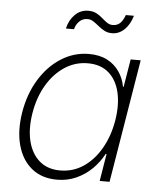

<svg xmlns="http://www.w3.org/2000/svg" viewBox="-53 -774 685 831"><g transform="rotate(5 289.5 -359.0)"><path d="M225.1 10.7Q159.2 10.7 115.5 -24.7Q71.8 -60.1 54.4 -122.8Q37.1 -185.5 50.3 -267.1Q64 -348.6 102.3 -410.9Q140.6 -473.1 196.3 -508.3Q252 -543.5 316.9 -543.5Q362.8 -543.5 395.8 -526.4Q428.7 -509.3 448.7 -480Q468.8 -450.7 475.1 -415H478L498 -535.6H541.5L453.1 0H410.2L429.7 -118.7H425.8Q406.7 -82.5 377 -53.2Q347.2 -23.9 308.8 -6.6Q270.5 10.7 225.1 10.7ZM235.4 -30.3Q291 -30.3 336.2 -60.5Q381.3 -90.8 412.1 -144.3Q442.9 -197.8 454.6 -267.1Q465.8 -336.4 453.1 -389.6Q440.4 -442.9 405.5 -472.9Q370.6 -502.9 315.4 -502.9Q260.3 -502.9 214.4 -472.7Q168.5 -442.4 137.2 -389.2Q106 -335.9 94.7 -267.1Q83.5 -198.2 96.7 -144.8Q109.9 -91.3 145.3 -60.8Q180.7 -30.3 235.4 -30.3ZM407.2 -641.6Q387.7 -641.6 373.3 -649.7Q358.9 -657.7 346.7 -667.7Q334.5 -677.7 322.8 -685.5Q311 -693.4 296.9 -693.4Q276.4 -693.4 262 -679.7Q247.6 -666 242.2 -644.5H207Q215.3 -681.6 239.5 -705.6Q263.7 -729.5 297.4 -729.5Q318.8 -729.5 333.5 -721.4Q348.1 -713.4 359.6 -703.1Q371.1 -692.9 382.3 -685.1Q393.6 -677.2 407.7 -677.2Q425.8 -677.2 438.5 -688.5Q451.2 -699.7 460.4 -725.1H495.6Q484.4 -686.5 460.9 -664.1Q437.5 -641.6 407.2 -641.6Z"/></g></svg>

Font: Inter 20pt ExtraLight
Style: Italic
Weight: 250
Italic angle: -9.3988°
Version: Version 4.001;git-66647c0bb